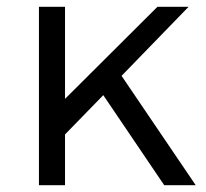

<svg xmlns="http://www.w3.org/2000/svg" viewBox="-20 -547 609 567"><path d="M95 0V-527H172V-255L445 -527H537L339 -323L558 0H465L285 -266L172 -150V0Z"/></svg>

Font: Trueno
Style: Lt
Weight: 300
Designer: Julieta Ulanovsky
Foundry: Julieta Ulanovsky
Version: Version 3.001b